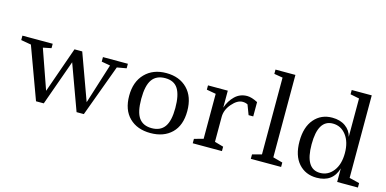

<svg xmlns="http://www.w3.org/2000/svg" viewBox="-72 -1148 3127 1555"><g transform="rotate(15 1491.5 -370.0)"><path d="M705 -486H914V-448L835 -434L675 0H614L475 -381L339 0H274L115 -433L30 -448V-485H284V-448L215 -434L331 -103L466 -487H531L672 -99L778 -435L705 -448Z M1378 -239Q1378 -347 1345 -399.5Q1312 -452 1237.5 -452Q1163 -452 1127.5 -401.5Q1092 -351 1092 -240Q1092 -129 1127 -80.5Q1162 -32 1234.5 -32Q1307 -32 1342.5 -81.5Q1378 -131 1378 -239ZM991 -239Q991 -357 1058 -425.5Q1125 -494 1235.5 -494Q1346 -494 1412 -427Q1478 -360 1478 -240Q1478 -120 1412 -55.5Q1346 9 1234.5 9Q1123 9 1057 -56Q991 -121 991 -239Z M1586 -485H1752V-343Q1772 -403 1814 -443.5Q1856 -484 1916 -484Q1953 -484 2005 -457V-337H1966L1935 -419Q1916 -429 1892 -429Q1848 -429 1803.5 -377.5Q1759 -326 1759 -267V-58L1833 -37V0H1588V-37L1664 -58V-435L1586 -449Z M2081 -750H2248V-59L2329 -37V0H2075V-37L2153 -58V-702L2081 -714Z M2720 -750H2888V-58L2973 -37V0H2799V-114Q2763 10 2628 10Q2534 10 2476.5 -55Q2419 -120 2419 -239.5Q2419 -359 2476.5 -426Q2534 -493 2627 -493Q2694 -493 2738.5 -461Q2783 -429 2795 -377V-699L2720 -714ZM2644 -448Q2520 -448 2520 -241.5Q2520 -35 2645 -35Q2712 -35 2755.5 -91Q2799 -147 2799 -241Q2799 -335 2755.5 -391.5Q2712 -448 2644 -448Z"/></g></svg>

Font: Ledger
Style: Regular
Weight: 400
Designer: Denis Masharov
Foundry: Denis Masharov
Version: 1.001